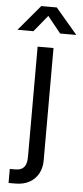

<svg xmlns="http://www.w3.org/2000/svg" viewBox="-112 -761 430 999"><g transform="rotate(5 103.5 -262.0)"><path d="M144.5 -515.6V72.3Q144.5 109.9 128.4 139.9Q112.3 169.9 81.8 187Q51.3 204.1 8.8 204.1H-27.3V130.9H1Q32.7 130.9 47.1 113.8Q61.5 96.7 61.5 59.6V-515.6ZM-50.3 -593.8V-594.2L62 -727.5H143.1L256.3 -594.2V-593.8H172.4L103 -679.7L32.7 -593.8Z"/></g></svg>

Font: Intratopia Thin
Style: Regular
Weight: 100
Designer: Rasmus Andersson
Foundry: rsms
Version: Version 3.000;Glyphs 3.2.3 (3260)